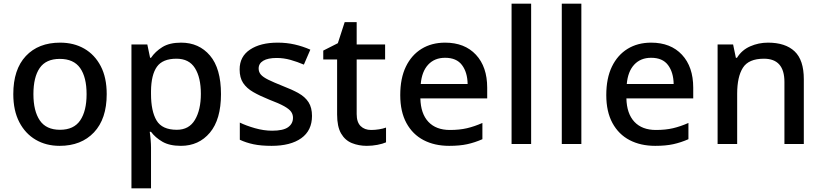

<svg xmlns="http://www.w3.org/2000/svg" viewBox="-20 -780 4454 1040"><path d="M558 -270Q558 -136 489 -63Q420 10 303 10Q230 10 173.5 -23Q117 -56 84.5 -118.5Q52 -181 52 -270Q52 -404 120 -476.5Q188 -549 306 -549Q380 -549 436.5 -516.5Q493 -484 525.5 -422Q558 -360 558 -270ZM161 -270Q161 -179 195.5 -128Q230 -77 305 -77Q380 -77 414.5 -128Q449 -179 449 -270Q449 -362 414 -411.5Q379 -461 304 -461Q229 -461 195 -411.5Q161 -362 161 -270Z M961 -549Q1058 -549 1117.5 -479Q1177 -409 1177 -270Q1177 -133 1117 -61.5Q1057 10 960 10Q898 10 859.5 -12.5Q821 -35 798 -66H791Q794 -48 796 -23.5Q798 1 798 20V240H692V-539H778L793 -467H798Q821 -501 859.5 -525Q898 -549 961 -549ZM936 -462Q861 -462 830 -418.5Q799 -375 798 -287V-271Q798 -178 828 -127.5Q858 -77 938 -77Q1004 -77 1036 -131Q1068 -185 1068 -272Q1068 -360 1036 -411Q1004 -462 936 -462Z M1670 -152Q1670 -73 1612 -31.5Q1554 10 1451 10Q1394 10 1353.5 1.5Q1313 -7 1279 -23V-116Q1314 -99 1361.5 -85.5Q1409 -72 1454 -72Q1514 -72 1540.5 -91Q1567 -110 1567 -142Q1567 -160 1557 -174.5Q1547 -189 1519.5 -204.5Q1492 -220 1439 -240Q1387 -261 1351.5 -281.5Q1316 -302 1297 -330.5Q1278 -359 1278 -404Q1278 -474 1334.5 -511.5Q1391 -549 1484 -549Q1533 -549 1576.5 -539Q1620 -529 1661 -511L1626 -430Q1591 -445 1554 -455.5Q1517 -466 1479 -466Q1431 -466 1406 -451Q1381 -436 1381 -409Q1381 -390 1393 -376Q1405 -362 1433.5 -348Q1462 -334 1512 -314Q1562 -295 1597.5 -275Q1633 -255 1651.5 -226Q1670 -197 1670 -152Z M1990 -76Q2011 -76 2033 -79.5Q2055 -83 2071 -89V-9Q2053 -1 2024.5 4.5Q1996 10 1967 10Q1923 10 1886 -5Q1849 -20 1827.5 -57Q1806 -94 1806 -160V-458H1731V-506L1810 -546L1847 -660H1912V-539H2066V-458H1912V-162Q1912 -118 1933.5 -97Q1955 -76 1990 -76Z M2391 -549Q2497 -549 2558 -483.5Q2619 -418 2619 -305V-247H2257Q2259 -164 2300.5 -120Q2342 -76 2417 -76Q2469 -76 2509.5 -85.5Q2550 -95 2593 -114V-26Q2552 -8 2511 1Q2470 10 2413 10Q2334 10 2274.5 -21Q2215 -52 2181.5 -113.5Q2148 -175 2148 -265Q2148 -356 2178.5 -419Q2209 -482 2263.5 -515.5Q2318 -549 2391 -549ZM2391 -467Q2334 -467 2299.5 -430Q2265 -393 2259 -325H2513Q2512 -388 2482.5 -427.5Q2453 -467 2391 -467Z M2857 0H2751V-760H2857Z M3129 0H3023V-760H3129Z M3507 -549Q3613 -549 3674 -483.5Q3735 -418 3735 -305V-247H3373Q3375 -164 3416.5 -120Q3458 -76 3533 -76Q3585 -76 3625.5 -85.5Q3666 -95 3709 -114V-26Q3668 -8 3627 1Q3586 10 3529 10Q3450 10 3390.5 -21Q3331 -52 3297.5 -113.5Q3264 -175 3264 -265Q3264 -356 3294.5 -419Q3325 -482 3379.5 -515.5Q3434 -549 3507 -549ZM3507 -467Q3450 -467 3415.5 -430Q3381 -393 3375 -325H3629Q3628 -388 3598.5 -427.5Q3569 -467 3507 -467Z M4140 -549Q4234 -549 4284 -502Q4334 -455 4334 -351V0H4229V-336Q4229 -462 4118 -462Q4035 -462 4004 -413Q3973 -364 3973 -272V0H3867V-539H3951L3966 -467H3972Q3998 -509 4043.5 -529Q4089 -549 4140 -549Z"/></svg>

Font: Noto Sans Bengali Medium
Style: Regular
Weight: 500
Designer: Jelle Bosma - Monotype Design Team
Foundry: Monotype Imaging Inc.
Version: Version 2.003; ttfautohint (v1.8.4.7-5d5b)